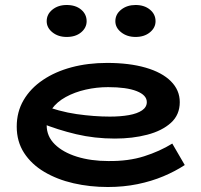

<svg xmlns="http://www.w3.org/2000/svg" viewBox="-20 -735 806 769"><path d="M412 14Q340 14 274.5 -1Q209 -16 157.5 -46.5Q106 -77 76.5 -122.5Q47 -168 47 -228Q47 -287 74.5 -334Q102 -381 151.5 -414.5Q201 -448 266.5 -465.5Q332 -483 409 -483Q498 -483 563.5 -464Q629 -445 664.5 -409.5Q700 -374 700 -326Q700 -275 664.5 -243Q629 -211 570 -195.5Q511 -180 440 -180Q359 -180 285 -197.5Q211 -215 142 -243V-317Q217 -288 287 -278Q357 -268 420 -268Q463 -268 496.5 -274Q530 -280 549 -293Q568 -306 568 -326Q568 -354 527.5 -370Q487 -386 413 -386Q367 -386 323 -376Q279 -366 243.5 -346.5Q208 -327 187.5 -298.5Q167 -270 167 -233Q167 -189 199.5 -157Q232 -125 288 -107.5Q344 -90 414 -90Q494 -89 557 -109Q620 -129 670 -160L720 -74Q682 -49 634.5 -29Q587 -9 531 2.5Q475 14 412 14ZM523 -587Q489 -587 465.5 -605.5Q442 -624 442 -650Q442 -678 465.5 -696.5Q489 -715 523 -715Q558 -715 580.5 -696.5Q603 -678 603 -650Q603 -624 580.5 -605.5Q558 -587 523 -587ZM247 -587Q213 -587 190 -605.5Q167 -624 167 -650Q167 -678 190 -696.5Q213 -715 247 -715Q283 -715 305 -696.5Q327 -678 327 -650Q327 -624 305 -605.5Q283 -587 247 -587Z"/></svg>

Font: BioRhyme SemiExpanded
Style: Bold
Weight: 700
Width: 6
Designer: Aoife Mooney
Foundry: Aoife Mooney Type
Version: Version 1.600;gftools[0.9.33]